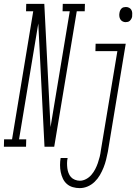

<svg xmlns="http://www.w3.org/2000/svg" viewBox="-84 -755 704 988"><path d="M-64 0 -63 -38H-22L87 -697H50L51 -735H144L176 -101L275 -697H238L239 -735H353L352 -697H311L195 0H145L113 -634L14 -38H51L50 0ZM562 -641Q554 -641 546.5 -645Q539 -649 535 -656Q531 -663 530 -672Q529 -681 531 -690Q532 -696 534.5 -701.5Q537 -707 541.5 -711.5Q546 -716 552 -717.5Q558 -719 564 -719Q573 -719 580.5 -715Q588 -711 592 -704Q596 -697 596.5 -688Q597 -679 596 -670Q595 -664 592 -658.5Q589 -653 584.5 -648.5Q580 -644 574 -642.5Q568 -641 562 -641ZM326 213Q308 213 290.5 208Q273 203 260 191.5Q247 180 239.5 164Q232 148 228.5 130.5Q225 113 225 94.5Q225 76 228 58H264Q261 71 261 84.5Q261 98 262.5 110.5Q264 123 268.5 135Q273 147 281 156Q289 165 301.5 170Q314 175 327 175Q343 175 359 166.5Q375 158 386.5 144.5Q398 131 406 115.5Q414 100 419.5 84Q425 68 429 52Q433 36 435 19L520 -492H407L408 -530H563L471 26Q467 46 462 66.5Q457 87 449 107Q441 127 430 146Q419 165 403 180.5Q387 196 367 204.5Q347 213 326 213Z"/></svg>

Font: Iosevka Curly Slab XLtExObl
Style: Regular
Weight: 200
Width: 7
Italic angle: -9°
Monospace: yes
Designer: Belleve Invis
Foundry: Belleve Invis
Version: Version 11.0.0; ttfautohint (v1.8.3)